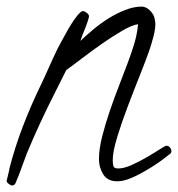

<svg xmlns="http://www.w3.org/2000/svg" viewBox="-30 -526 542 585"><path d="M492.2 -65.4Q492.2 -59.6 487.3 -56.6Q476.6 -47.9 461.9 -37.1Q447.3 -26.4 430.7 -16.1Q414.1 -5.9 397.9 2.9Q381.8 11.7 369.1 16.6Q346.7 26.4 327.1 26.4Q297.9 26.4 284.7 5.4Q271.5 -15.6 271.5 -41Q271.5 -71.3 281.2 -109.9Q291 -148.4 304.7 -188.5Q318.4 -228.5 333.5 -267.1Q348.6 -305.7 359.4 -335Q370.1 -363.3 378.9 -392.1Q387.7 -420.9 390.6 -452.1Q373 -450.2 342.8 -432.6Q312.5 -415 279.8 -392.1Q247.1 -369.1 217.8 -346.7Q188.5 -324.2 171.9 -312.5L136.7 -242.2Q113.3 -196.3 92.3 -150.9Q71.3 -105.5 51.8 -58.6Q43 -36.1 35.2 -13.7Q27.3 8.8 17.6 31.2Q14.6 39.1 6.8 39.1Q2.9 39.1 -3.4 34.2Q-9.8 29.3 -9.8 25.4Q-9.8 24.4 -8.3 19Q-6.8 13.7 -5.4 6.8Q-3.9 0 -2.4 -5.9Q-1 -11.7 -1 -13.7Q15.6 -78.1 39.6 -140.6Q63.5 -203.1 92.8 -263.7Q106.4 -292 119.1 -320.8Q131.8 -349.6 145.5 -377.9Q151.4 -388.7 159.7 -404.3Q168 -419.9 177.2 -436Q186.5 -452.1 196.3 -466.3Q206.1 -480.5 214.8 -488.3Q218.8 -492.2 223.6 -492.2Q227.5 -492.2 234.4 -486.8Q241.2 -481.4 241.2 -476.6Q241.2 -473.6 237.8 -462.9Q234.4 -452.1 229.5 -439.9Q224.6 -427.7 220.2 -416.5Q215.8 -405.3 214.8 -401.4Q231.4 -417 253.4 -435.5Q275.4 -454.1 300.3 -469.7Q325.2 -485.4 351.6 -495.6Q377.9 -505.9 401.4 -505.9Q415 -505.9 427.2 -493.7Q439.5 -481.4 441.4 -467.8Q443.4 -458 443.4 -453.1Q443.4 -436.5 437 -412.6Q430.7 -388.7 424.8 -372.1Q415 -343.8 396.5 -297.4Q377.9 -251 359.4 -202.1Q340.8 -153.3 327.1 -108.4Q313.5 -63.5 313.5 -38.1Q313.5 -27.3 315.4 -20Q317.4 -12.7 330.1 -12.7Q347.7 -12.7 371.6 -23.4Q395.5 -34.2 418 -47.4Q440.4 -60.5 457 -71.3Q473.6 -82 477.5 -82Q483.4 -82 487.8 -76.7Q492.2 -71.3 492.2 -65.4Z"/></svg>

Font: Calligraffiti
Style: Regular
Weight: 400
Designer: Dathan Boardman
Foundry: Open Window
Version: Version 1.000